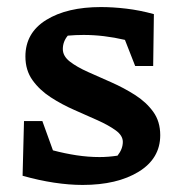

<svg xmlns="http://www.w3.org/2000/svg" viewBox="-20 -517 507 544"><path d="M44 -19 48 -174H100L130 -91Q164 -82 197 -77Q230 -72 262 -72Q287 -72 313 -76Q328 -95 328 -115Q328 -133 308 -147.5Q288 -162 257 -176Q226 -190 190.5 -205.5Q155 -221 123.5 -241.5Q92 -262 72 -290Q52 -318 52 -357Q52 -424 111 -460.5Q170 -497 266 -497Q300 -497 338 -492.5Q376 -488 416 -477L414 -330H363L334 -404Q274 -418 217 -418Q194 -418 172 -416Q158 -399 158 -378Q158 -358 178 -342.5Q198 -327 229.5 -313Q261 -299 296 -283.5Q331 -268 362.5 -248Q394 -228 414 -200.5Q434 -173 434 -134Q434 -68 373 -30.5Q312 7 214 7Q176 7 133 0.5Q90 -6 44 -19Z"/></svg>

Font: Piazzolla SemiBold
Style: Regular
Weight: 600
Designer: Juan Pablo del Peral
Foundry: Huerta Tipografica
Version: Version 1.330